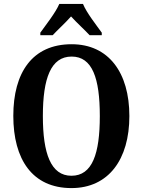

<svg xmlns="http://www.w3.org/2000/svg" viewBox="-20 -951 729 981"><path d="M186 -784V-771H249C273 -797 316 -836 343 -867C369 -838 417 -794 438 -771H500V-784C473 -822 422 -886 404 -931H283C264 -886 213 -822 186 -784ZM345 10C535 10 641 -137 641 -358C641 -580 535 -725 346 -725C145 -725 48 -580 48 -359C48 -137 145 10 345 10ZM345 -53C240 -53 199 -166 199 -358C199 -551 240 -662 346 -662C452 -662 490 -551 490 -358C490 -166 452 -53 345 -53Z"/></svg>

Font: Noto Serif Sinhala Condensed
Style: Bold
Weight: 700
Width: 3
Designer: Jelle Bosma - Monotype Design Team
Foundry: Monotype Imaging Inc.
Version: Version 2.007